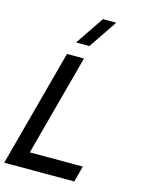

<svg xmlns="http://www.w3.org/2000/svg" viewBox="-192 -1057 858 1140"><g transform="rotate(15 237.0 -487.5)"><path d="M258.7 -800 377.1 -975H295.1L176.7 -800ZM-50.6 0H379.9L406.3 -98.5H80.3L246.8 -720H142.3Z"/></g></svg>

Font: Manrope
Style: SemiBoldItalic
Weight: 600
Italic angle: -15°
Designer: Mikhail Sharanda
Foundry: Mikhail Sharanda
Version: Version 4.502;hotconv 1.0.109;makeotfexe 2.5.65596